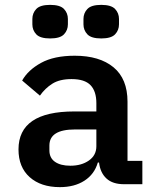

<svg xmlns="http://www.w3.org/2000/svg" viewBox="-20 -757 640 789"><path d="M490 0Q443 0 417.5 -23.5Q392 -47 387 -89H382Q368 -41 327 -14.5Q286 12 226 12Q148 12 102 -29Q56 -70 56 -143Q56 -299 285 -299H376V-333Q376 -382 352 -407Q328 -432 274 -432Q225 -432 195 -413Q165 -394 144 -364L71 -426Q95 -469 148.5 -498.5Q202 -528 287 -528Q389 -528 446.5 -480.5Q504 -433 504 -339V-96H565V0ZM269 -76Q315 -76 345.5 -97.5Q376 -119 376 -156V-225H288Q183 -225 183 -159V-139Q183 -108 206 -92Q229 -76 269 -76ZM186 -599Q145 -599 129 -616Q113 -633 113 -657V-679Q113 -703 129 -720Q145 -737 186 -737Q227 -737 243 -720Q259 -703 259 -679V-657Q259 -633 243 -616Q227 -599 186 -599ZM396 -599Q355 -599 339 -616Q323 -633 323 -657V-679Q323 -703 339 -720Q355 -737 396 -737Q437 -737 453 -720Q469 -703 469 -679V-657Q469 -633 453 -616Q437 -599 396 -599Z"/></svg>

Font: IBM Plex Mono SemiBold
Style: Regular
Weight: 600
Monospace: yes
Designer: Mike Abbink, Paul van der Laan, Pieter van Rosmalen
Foundry: Bold Monday
Version: Version 2.3